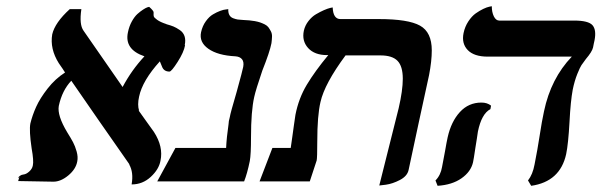

<svg xmlns="http://www.w3.org/2000/svg" viewBox="-20 -580 1923 614"><path d="M511.2 -502.9Q525.4 -499 534.4 -495.4Q543.5 -491.7 554.7 -484.1Q565.9 -476.6 570.1 -464.4Q574.2 -452.1 570.8 -436L571.8 -435.1Q567.9 -413.1 548.1 -382.1Q528.3 -351.1 522 -351.1Q503.9 -351.1 498 -367.2Q492.2 -381.8 491.2 -383.8Q435.5 -322.3 424.8 -271Q418.9 -244.6 424.8 -226.1L422.9 -227.1Q430.7 -215.8 447.3 -192.9Q463.9 -169.9 472.2 -158.2Q502.9 -110.8 493.2 -65.9Q488.3 -38.6 462.2 -14.4Q436 9.8 400.9 9.8Q407.7 -28.8 393.1 -54.2H394Q291 -201.2 208 -321.8Q178.7 -291 168 -241.2Q162.6 -210.9 194.8 -157.2Q207 -137.7 213.6 -125.2Q220.2 -112.8 225.1 -95.5Q230 -78.1 227.1 -64Q222.7 -39.1 198.5 -19Q174.3 1 150.9 1L38.1 -1L42 -14.2L38.1 -9.8Q38.1 -13.7 43.5 -17.6Q48.8 -21.5 55.2 -22Q64 -22.9 73.5 -31.5Q83 -40 85 -50.8Q88.4 -65.4 81.1 -106Q72.8 -162.6 77.1 -185.1Q83.5 -211.4 95.7 -238.5Q107.9 -265.6 132.3 -296.9Q156.7 -328.1 188 -348.1Q183.1 -356.4 168 -377.9Q139.2 -423.8 147 -470.2Q155.8 -507.8 203.1 -550.8H240.2Q232.9 -501.5 247.1 -481.9L372.1 -301.8Q400.9 -356 441.9 -399.9Q377 -421.9 389.2 -477.1Q393.1 -496.1 401.6 -511.5Q410.2 -526.9 419.4 -535.2Q428.7 -543.5 437.3 -549.1Q445.8 -554.7 451.2 -556.6L457 -558.1Q460.4 -555.2 463.1 -552.5Q465.8 -549.8 467.3 -547.9Q468.8 -545.9 469.7 -544.7Q470.7 -543.5 470.9 -542.2Q471.2 -541 471.2 -540.3Q471.2 -539.6 471.2 -538.6Q471.2 -537.6 471.2 -537.1Q470.7 -531.2 471.9 -527.3Q473.1 -523.4 482.9 -516.4Q492.7 -509.3 512.2 -502.9Z M793 -270Q782.7 -224.6 782.7 -141.1Q782.7 -85.9 778.8 -64.9Q770.5 -24.4 760.7 0H482.9L541 -106.9H703.1Q704.6 -140.1 710.9 -183.1Q710.9 -191.4 714.8 -205.1Q716.8 -218.3 736.8 -286.1Q755.9 -355.5 757.8 -366.2Q760.7 -382.3 753.9 -390.6Q747.1 -398.9 732.9 -399.9Q676.3 -402.8 646.2 -424.1Q616.2 -445.3 623 -477.1Q627.4 -497.1 638.2 -512Q648.9 -526.9 660.9 -533.9Q672.9 -541 684.1 -545.2Q695.3 -549.3 702.6 -549.8L710 -550.8Q709.5 -539.6 713.4 -532.2Q717.3 -524.9 725.6 -521.7Q733.9 -518.6 740.2 -517.6Q746.6 -516.6 757.8 -516.1Q768.6 -515.6 776.9 -514.9Q785.2 -514.2 794.9 -512.5Q804.7 -510.7 811.8 -508.3Q818.8 -505.9 826.7 -502Q834.5 -498 838.4 -492.7Q842.3 -487.3 846.2 -480Q850.1 -472.7 849.9 -463.1Q849.6 -453.6 848.1 -441.9Q842.8 -414.1 818.8 -354Q797.9 -292.5 793 -270Z M1192.9 13.2 1254.9 -233.9Q1268.1 -291 1268.1 -328.1Q1268.1 -368.2 1251.2 -385.5Q1234.4 -402.8 1196.8 -402.8H1085Q1018.1 -312.5 1004.9 -253.9Q994.6 -210.4 994.6 -127Q994.6 -75.7 992.7 -66.9L970.7 0H810.1L851.1 -106.9H909.7Q910.6 -112.3 912.4 -125.7Q914.1 -139.2 915 -144Q916.5 -154.8 919.9 -179.4Q923.3 -204.1 924.8 -212.9Q935.1 -265.6 961.2 -309.1Q987.3 -352.5 1029.8 -403.8H1025.9Q985.8 -403.8 965.3 -426.5Q944.8 -449.2 951.7 -481.9Q955.6 -499 966.6 -512.9Q977.5 -526.9 990.5 -534.4Q1003.4 -542 1015.6 -547.4Q1027.8 -552.7 1036.1 -554.7L1043.9 -556.2Q1045.4 -519 1068.8 -519H1191.9Q1285.6 -519 1323.2 -498Q1360.8 -477.1 1360.8 -418.9Q1360.8 -384.8 1352.1 -339.8Q1340.8 -289.6 1319.1 -188Q1297.4 -86.4 1286.6 -36.1Q1282.2 -16.6 1258.8 -4.4Q1235.4 7.8 1213.9 10.7Z M1508.3 -159.2Q1507.8 -154.3 1504.9 -136.2Q1502 -118.2 1500.5 -108.9Q1494.6 -68.8 1492.7 -61Q1485.8 -30.8 1455.8 -9.8Q1425.8 11.2 1379.4 14.2L1372.6 -2.9Q1389.2 -19.5 1393.6 -45.9Q1397 -62 1403.3 -97.2Q1408.2 -126 1411.6 -141.1Q1422.9 -191.4 1450.7 -221.7Q1478.5 -252 1519.5 -252Q1538.1 -252 1550.3 -242.2L1548.3 -231Q1520 -216.3 1508.3 -159.2ZM1811.5 -293Q1804.7 -256.8 1801.3 -190.9Q1797.4 -120.1 1790.5 -86.9Q1771 1 1678.7 14.2L1668.5 -2.9Q1683.6 -22 1689.5 -54.2Q1699.7 -106 1704.6 -139.2Q1713.4 -196.3 1719.7 -224.1Q1741.7 -329.1 1808.6 -398.9H1539.6Q1496.1 -398.9 1475.8 -419.9Q1455.6 -440.9 1462.4 -474.1Q1466.8 -495.1 1477.8 -511.7Q1488.8 -528.3 1501.2 -537.1Q1513.7 -545.9 1525.4 -551.5Q1537.1 -557.1 1544.9 -558.6L1552.7 -560.1Q1552.7 -541 1559.3 -527.6Q1565.9 -514.2 1576.7 -514.2H1816.4Q1861.8 -514.2 1874.8 -499.3Q1887.7 -484.4 1881.3 -451.2Q1880.9 -448.2 1878.9 -440.4Q1877 -432.6 1876.5 -428.2Q1873.5 -414.6 1853.5 -391.1Q1843.8 -377.9 1839.4 -371.6Q1835 -365.2 1826.2 -343.5Q1817.4 -321.8 1811.5 -293Z"/></svg>

Font: Linear Smooth
Style: Bold Italic
Weight: 700
Designer: Philipp H. Poll, Flanker
Foundry: Philipp H. Poll, reworked by Flanker
Version: Version 1.061 | FøM Fix